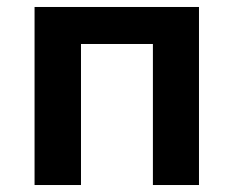

<svg xmlns="http://www.w3.org/2000/svg" viewBox="-20 -530 670 550"><path d="M79 0V-510H550V0H418V-404H212V0Z"/></svg>

Font: Saira SemiExpanded SemiBold
Style: Regular
Weight: 600
Width: 6
Designer: Hector Gatti with collaboration of the Omnibus-Type team
Foundry: Omnibus-Type
Version: Version 1.101